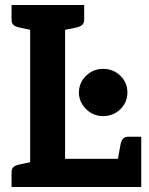

<svg xmlns="http://www.w3.org/2000/svg" viewBox="-20 -744 592 764"><path d="M100 0V-724H239V-112H542V0ZM445 -89 460 -171Q463 -185 470 -192.5Q477 -200 491 -200H542V-112ZM26 0V-58Q26 -72 33.5 -79Q41 -86 55 -89L112 -101L125 0ZM125 -724 112 -623 55 -635Q41 -638 33.5 -645Q26 -652 26 -666V-724ZM315 -724V-666Q315 -652 307 -645Q299 -638 286 -635L228 -623L216 -724ZM294 -375Q294 -415 322.5 -442.5Q351 -470 390 -470Q431 -470 459 -442.5Q487 -415 487 -376Q487 -337 459 -309.5Q431 -282 390 -282Q364 -282 342.5 -294.5Q321 -307 307.5 -328.5Q294 -350 294 -375Z"/></svg>

Font: Aleo
Style: Bold
Weight: 700
Designer: Alessio Laiso
Foundry: Alessio Laiso
Version: Version 2.001;gftools[0.9.29]